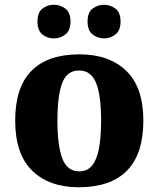

<svg xmlns="http://www.w3.org/2000/svg" viewBox="-20 -779 668 809"><path d="M312 10Q187 10 115.5 -60Q44 -130 44 -271Q44 -411 112.5 -480.5Q181 -550 315 -550Q440 -550 512 -480.5Q584 -411 584 -271Q584 -130 515 -60Q446 10 312 10ZM314 -57Q348 -57 368 -81.5Q388 -106 397 -153.5Q406 -201 406 -271Q406 -376 385 -429Q364 -482 313 -482Q262 -482 242 -429Q222 -376 222 -271Q222 -166 242.5 -111.5Q263 -57 314 -57ZM419 -617Q392 -617 370.5 -633.5Q349 -650 349 -688Q349 -727 370.5 -743Q392 -759 419 -759Q444 -759 466 -743Q488 -727 488 -688Q488 -650 466 -633.5Q444 -617 419 -617ZM207 -617Q180 -617 159 -633.5Q138 -650 138 -688Q138 -727 159 -743Q180 -759 207 -759Q233 -759 255 -743Q277 -727 277 -688Q277 -650 255 -633.5Q233 -617 207 -617Z"/></svg>

Font: Noto Serif Ethiopic ExtraBold
Style: Regular
Weight: 800
Version: Version 2.102